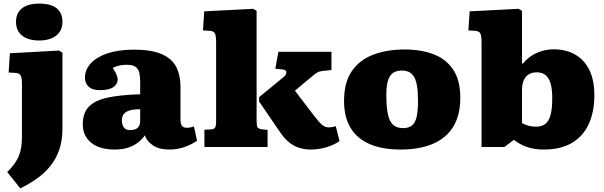

<svg xmlns="http://www.w3.org/2000/svg" viewBox="-20 -817 3359 1067"><path d="M93 230 20 139Q43 117 59 95Q75 73 84.5 50Q94 27 98 0Q102 -27 102 -59V-352Q102 -385 94.5 -398Q87 -411 64 -412L28 -414L35 -521L308 -536L327 -524V-102Q327 -35 309 16Q291 67 259.5 106Q228 145 185.5 175Q143 205 93 230ZM198 -592Q137 -592 103 -619Q69 -646 69 -696Q69 -744 102 -770.5Q135 -797 198 -797Q263 -797 295 -771Q327 -745 327 -695Q327 -646 292 -619Q257 -592 198 -592Z M618 14Q533 14 486.5 -24Q440 -62 440 -126Q440 -190 474.5 -225Q509 -260 580 -275Q651 -290 759 -293V-358Q759 -384 755.5 -406.5Q752 -429 736.5 -443Q721 -457 685 -457Q662 -457 642 -452.5Q622 -448 607 -440Q617 -424 623 -412Q629 -400 631.5 -391Q634 -382 634 -375Q634 -350 610 -333Q586 -316 536 -316Q493 -316 472.5 -335.5Q452 -355 452 -385Q452 -430 485 -465.5Q518 -501 579 -521Q640 -541 724 -541Q825 -541 881.5 -515Q938 -489 960.5 -443Q983 -397 983 -337V-153Q983 -134 989.5 -120.5Q996 -107 1019 -107Q1030 -107 1039 -109Q1048 -111 1058 -114L1075 -35Q1052 -18 1011 -2Q970 14 920 14Q864 14 829.5 -9.5Q795 -33 785 -65Q774 -48 752.5 -29.5Q731 -11 698 1.5Q665 14 618 14ZM703 -94Q721 -94 733.5 -99.5Q746 -105 752.5 -116.5Q759 -128 759 -145V-210Q724 -210 701.5 -203.5Q679 -197 668 -183.5Q657 -170 657 -148Q657 -126 667.5 -110Q678 -94 703 -94Z M1708 14Q1675 14 1646 5.5Q1617 -3 1591 -22.5Q1565 -42 1541 -76L1420 -253V-277L1555 -388Q1572 -402 1571.5 -415.5Q1571 -429 1551 -431L1510 -435L1527 -529H1822V-428L1775 -423Q1755 -421 1743 -414Q1731 -407 1710 -389L1619 -313L1726 -173Q1753 -137 1770 -123Q1787 -109 1808 -109Q1815 -109 1824.5 -110.5Q1834 -112 1846 -116L1867 -33Q1841 -14 1798 0Q1755 14 1708 14ZM1116 0V-96L1153 -98Q1169 -99 1175 -107.5Q1181 -116 1181 -143V-583Q1181 -617 1174.5 -631Q1168 -645 1143 -646L1108 -648L1115 -754L1387 -768L1406 -757V-145Q1406 -119 1411.5 -109.5Q1417 -100 1439 -98L1467 -95V0Z M2205 14Q2105 14 2035 -16Q1965 -46 1928.5 -106Q1892 -166 1892 -256Q1892 -359 1935 -421.5Q1978 -484 2054 -513Q2130 -542 2229 -542Q2320 -542 2389.5 -515.5Q2459 -489 2498.5 -430Q2538 -371 2538 -273Q2538 -178 2499.5 -114Q2461 -50 2386.5 -18Q2312 14 2205 14ZM2220 -105Q2253 -105 2271 -121Q2289 -137 2296 -170.5Q2303 -204 2303 -256Q2303 -309 2297 -342Q2291 -375 2279 -393Q2267 -411 2250.5 -418Q2234 -425 2213 -425Q2188 -425 2168.5 -414.5Q2149 -404 2138 -375Q2127 -346 2127 -290Q2127 -223 2135.5 -182.5Q2144 -142 2164.5 -123.5Q2185 -105 2220 -105Z M2783 0H2656V-584Q2656 -615 2650 -630Q2644 -645 2616 -646L2583 -648L2590 -754L2861 -768L2881 -757V-464H2887Q2905 -488 2931.5 -505.5Q2958 -523 2990 -533Q3022 -543 3056 -543Q3125 -543 3176 -514Q3227 -485 3255 -428.5Q3283 -372 3283 -288Q3283 -196 3252 -128Q3221 -60 3158.5 -23Q3096 14 3001 14Q2950 14 2909 0Q2868 -14 2836 -40ZM2958 -113Q2990 -113 3010 -128Q3030 -143 3039.5 -177.5Q3049 -212 3049 -271Q3049 -324 3039 -355.5Q3029 -387 3010 -401Q2991 -415 2963 -415Q2935 -415 2917 -403Q2899 -391 2890 -369Q2881 -347 2881 -316V-133Q2899 -123 2918 -118Q2937 -113 2958 -113Z"/></svg>

Font: Literata Variable Black
Style: Regular
Weight: 900
Designer: Latin by Veronika Burian and Jose Scaglione. Greek by Irene Vlachou. Cyrillic by Vera Evstafieva.
Foundry: TypeTogether
Version: Version 3.021